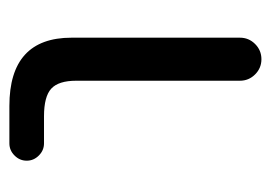

<svg xmlns="http://www.w3.org/2000/svg" viewBox="-102 -484 566 401"><g transform="rotate(-90 180.5 -284.0)"><path d="M81.1 -474.6Q66.4 -474.6 55.7 -485.4Q44.9 -496.1 44.9 -510.7Q44.9 -525.4 55.7 -536.1Q66.4 -546.9 81.1 -546.9H159.2Q301.8 -546.9 301.8 -417V-65.4Q301.8 -46.9 288.6 -33.7Q275.4 -20.5 256.8 -20.5Q238.3 -20.5 225.1 -33.7Q211.9 -46.9 211.9 -65.4V-407.2Q211.9 -444.3 195.3 -459.5Q178.7 -474.6 137.7 -474.6Z"/></g></svg>

Font: Gen Jyuu Gothic Regular
Style: Regular
Weight: 400
Designer: [Source Han Sans]
Ryoko NISHIZUKA  (kana & ideographs); Paul D. Hunt (Latin, Greek & Cyrillic); Wenlong ZHANG  (bopomofo
Version: Version 1.002.20150607